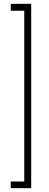

<svg xmlns="http://www.w3.org/2000/svg" viewBox="-20 -770 254 1004"><path d="M106.9 -713.9H36.1V-750H143.1V213.9H36.1V179.2H106.9Z"/></svg>

Font: Rawengulk
Style: Regular
Weight: 400
Version: Version 0.92